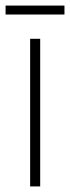

<svg xmlns="http://www.w3.org/2000/svg" viewBox="-38 -668 251 688"><path d="M193 -648H-18V-616H193ZM106 0V-529H70V0Z"/></svg>

Font: Noto Sans Hebrew ExtraCondensed ExtraLight
Style: Regular
Weight: 200
Width: 2
Designer: Monotype Design Team
Foundry: Monotype Imaging Inc.
Version: Version 2.004